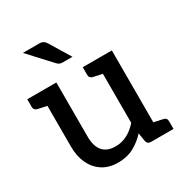

<svg xmlns="http://www.w3.org/2000/svg" viewBox="-171 -854 937 989"><g transform="rotate(-30 297.5 -359.5)"><path d="M249 8Q194 8 156 -17Q118 -42 98 -85Q78 -128 78 -185V-509H178V-185Q178 -130 203 -100.5Q228 -71 279 -71Q316 -71 348.5 -88Q381 -105 408 -136V-509H508V0H448Q426 0 422 -20L414 -70Q382 -35 342 -13.5Q302 8 249 8ZM480 0 492 -85 561 -70Q571 -68 576 -62Q581 -56 581 -46V0ZM107 -509 95 -424 25 -439Q16 -441 10.5 -447Q5 -453 5 -463V-509ZM437 -509 425 -424 355 -439Q346 -441 340.5 -447Q335 -453 335 -463V-509ZM105 -727H200Q218 -727 226.5 -721Q235 -715 242 -704L316 -582H259Q247 -582 239.5 -585.5Q232 -589 224 -598Z"/></g></svg>

Font: Aleo Medium
Style: Regular
Weight: 500
Designer: Alessio Laiso
Foundry: Alessio Laiso
Version: Version 2.001;gftools[0.9.29]